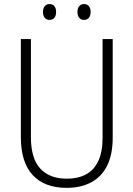

<svg xmlns="http://www.w3.org/2000/svg" viewBox="-20 -904 649 934"><path d="M528.3 -713.9V-235.8Q528.3 -151.4 500.7 -97.2Q473.1 -43 422.9 -16.6Q372.6 9.8 304.2 9.8Q196.3 9.8 138.9 -52.5Q81.5 -114.7 81.5 -236.8V-713.9H130.4V-237.8Q130.4 -133.3 175.8 -84Q221.2 -34.7 305.2 -34.7Q359.4 -34.7 398.4 -55.7Q437.5 -76.7 458.3 -121.1Q479 -165.5 479 -234.9V-713.9ZM189 -846.2Q189 -863.3 197.5 -873.8Q206.1 -884.3 220.7 -884.3Q236.3 -884.3 244.6 -874Q252.9 -863.8 252.9 -846.2Q252.9 -827.6 244.6 -817.4Q236.3 -807.1 220.7 -807.1Q206.1 -807.1 197.5 -817.6Q189 -828.1 189 -846.2ZM356.9 -846.2Q356.9 -863.8 365.5 -874Q374 -884.3 388.7 -884.3Q403.8 -884.3 412.4 -874Q420.9 -863.8 420.9 -846.2Q420.9 -828.1 412.4 -817.6Q403.8 -807.1 388.7 -807.1Q373.5 -807.1 365.2 -817.6Q356.9 -828.1 356.9 -846.2Z"/></svg>

Font: Open Sans SemiCondensed Light
Style: Regular
Weight: 300
Width: 4
Designer: Monotype Design Team
Foundry: Monotype Imaging Inc.
Version: Version 3.000